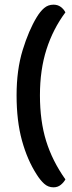

<svg xmlns="http://www.w3.org/2000/svg" viewBox="-20 -680 308 822"><path d="M209 122Q186 122 169 106.5Q152 91 137 67Q97 5 74 -78.5Q51 -162 51 -272Q51 -381 77 -465.5Q103 -550 137 -606Q152 -631 169 -645.5Q186 -660 209 -660Q227 -660 240 -650.5Q253 -641 260 -627Q207 -556 179 -468.5Q151 -381 151 -272Q151 -162 177.5 -76.5Q204 9 260 88Q253 101 240 111.5Q227 122 209 122Z"/></svg>

Font: Baloo Paaji 2 Medium
Style: Regular
Weight: 500
Designer: Shuchita Grover, Noopur Datye and Ek Type
Foundry: Ek Type
Version: Version 1.640;hotconv 1.0.111;makeotfexe 2.5.65597; ttfautoh